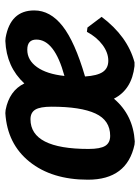

<svg xmlns="http://www.w3.org/2000/svg" viewBox="77 -591 524 718"><g transform="rotate(-90 339.0 -232.0)"><path d="M275 -474 287 -473Q359 -459 386 -403Q448 -470 545 -474L557 -473Q659 -455 659 -366Q659 -306 600.5 -260Q542 -214 412 -176Q415 -130 429 -109.5Q443 -89 471 -89Q501 -89 530 -110.5Q559 -132 579 -169L595 -167L635 -114Q562 -17 465 9H451Q363 -1 329 -68Q268 4 169 10L157 9Q26 -19 26 -165Q26 -300 93 -383.5Q160 -467 275 -474ZM512 -392Q473 -392 447 -355.5Q421 -319 414 -253Q550 -290 550 -358Q550 -392 512 -392ZM252 -380Q141 -380 141 -163Q141 -119 152.5 -100.5Q164 -82 190 -82Q248 -82 273.5 -137Q299 -192 299 -301Q299 -344 288 -362Q277 -380 252 -380Z"/></g></svg>

Font: Alegreya Sans
Style: Bold Italic
Weight: 700
Italic angle: -7°
Designer: Juan Pablo del Peral
Foundry: Huerta Tipografica
Version: Version 2.007